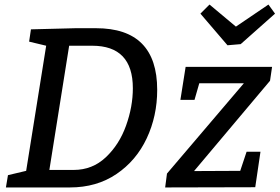

<svg xmlns="http://www.w3.org/2000/svg" viewBox="-20 -824 1229 844"><path d="M402 -700Q671 -700 671 -429Q671 -314 625 -216Q579 -118 492 -59Q405 0 287 0H6L15 -54L95 -73L183 -623L108 -641L116 -695L312 -700ZM304 -77Q386 -77 445 -132.5Q504 -188 534 -271.5Q564 -355 564 -436Q564 -623 385 -623H284L197 -77ZM1176 -530 1167 -469 833 -72 1036 -73 1064 -157H1125L1102 -1L706 0L714 -61L1052 -458H856L835 -385H773L796 -530ZM1017 -707 1160 -804 1189 -764 1038 -630 980 -625 861 -764 901 -804Z"/></svg>

Font: Bitter Pro Medium
Style: Italic
Weight: 500
Italic angle: -9°
Designer: Sol Matas, and Bitter project Authors
Foundry: Sol Matas
Version: Version 1.010